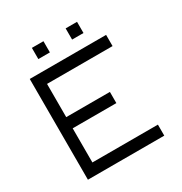

<svg xmlns="http://www.w3.org/2000/svg" viewBox="-159 -837 858 906"><g transform="rotate(-30 270.0 -384.5)"><path d="M142 -720H205V-659H142ZM326 -720H388V-659H326ZM60 -598H476V-537H119V-356H357V-295H119V-109H476V-49H60Z"/></g></svg>

Font: IBM 3270
Style: Regular
Weight: 400
Monospace: yes
Version: Version 2.3.1